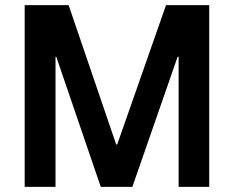

<svg xmlns="http://www.w3.org/2000/svg" viewBox="-20 -727 910 747"><path d="M247 -707 432 -165H436L626 -707H794V0H675V-506H671L495 0H372L199 -506H196V0H76V-707Z"/></svg>

Font: 42dot Sans
Style: Bold
Weight: 700
Designer: 42dot
Version: Version 1.000